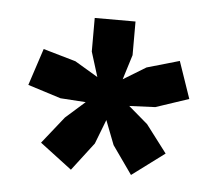

<svg xmlns="http://www.w3.org/2000/svg" viewBox="-33 -595 389 347"><g transform="rotate(5 161.5 -421.5)"><path d="M200 -560V-499L186 -454L227 -479L286 -496L309 -429L249 -409L202 -407L237 -377L275 -327L216 -283L180 -334L163 -378L146 -334L107 -283L49 -327L88 -376L123 -407L77 -410L17 -429L39 -496L98 -479L140 -454L126 -499V-560Z"/></g></svg>

Font: Mukta Malar SemiBold
Style: Regular
Weight: 600
Designer: Aadarsh Rajan, Girish Dalvi, Yashodeep Gholap
Foundry: Ek Type
Version: Version 2.538;PS 1.000;hotconv 16.6.51;makeotf.lib2.5.65220;